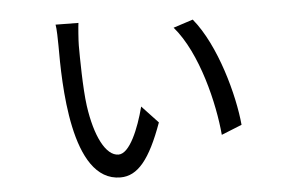

<svg xmlns="http://www.w3.org/2000/svg" viewBox="-46 -635 1091 720"><g transform="rotate(-5 500.0 -275.0)"><path d="M273 -570 187 -571C190 -558 191 -511 191 -492C191 -356 193 21 380 21C445 21 492 -36 541 -172L480 -237C459 -156 422 -65 380 -65C332 -65 293 -143 277 -258C268 -323 267 -442 267 -486C267 -504 271 -557 273 -570ZM701 -545 627 -521C716 -418 762 -222 772 -105L849 -136C839 -247 787 -441 701 -545Z"/></g></svg>

Font: Noto Sans KR Regular
Style: Regular
Weight: 400
Designer: Ryoko NISHIZUKA  (kana & ideographs); Paul D. Hunt (Latin, Greek & Cyrillic); Wenlong ZHANG  (bopomofo); Sandoll Communi
Foundry: Adobe Systems Incorporated
Version: Version 1.004;PS 1.004;hotconv 1.0.82;makeotf.lib2.5.63406